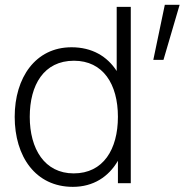

<svg xmlns="http://www.w3.org/2000/svg" viewBox="-20 -748 754 784"><path d="M606 -503.5H647.5L713.5 -728.5H653ZM456.5 -458C417.5 -518.5 355.5 -555 272 -555C125 -555 40 -431 40 -271C40 -109 125 15 277.5 15C361 15 423.5 -26 461.5 -91.5V0H514V-720H456.5ZM281 -40C162 -40 101.5 -140 101.5 -271C101.5 -401 159 -500 282 -500C401 -500 461.5 -404.5 461.5 -271C461.5 -138.5 402 -40 281 -40Z"/></svg>

Font: Hauora Light
Style: Regular
Weight: 300
Designer: Wayne Shih
Foundry: WCYS
Version: Version 1.001;hotconv 1.0.109;makeotfexe 2.5.65596